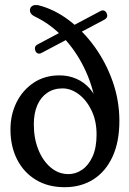

<svg xmlns="http://www.w3.org/2000/svg" viewBox="-20 -751 525 780"><path d="M465 -259.8Q465 -174.8 437.2 -114.5Q409.4 -54.1 359.4 -22.3Q309.3 9.5 242.5 9.5Q175.3 9.5 125.9 -20.4Q76.4 -50.2 49.4 -103.4Q22.5 -156.5 22.5 -225.3Q22.5 -285.3 47.2 -335.2Q72 -385 116.8 -414.9Q161.7 -444.8 221.5 -444.8Q258.8 -444.8 290.4 -430.9Q322.1 -416.9 345 -390.8Q367.9 -364.7 378.1 -327.9L369.8 -323.7Q356.2 -406.2 321.4 -476.6Q286.7 -547.1 235.9 -600.2Q185.1 -653.4 122.4 -683.4Q109.4 -689.7 104.9 -697.4Q100.4 -705.2 101.9 -713.4Q103.1 -721.8 111.7 -727.2Q120.4 -732.6 136.8 -729.5Q200.8 -713.3 259.6 -669.1Q318.3 -624.9 364.7 -560.6Q411 -496.3 438 -419.2Q465 -342 465 -259.8ZM117.4 -245.7Q117.4 -189.1 135.6 -143.5Q153.8 -97.8 185.8 -70.8Q217.7 -43.7 258.2 -43.7Q287.2 -43.7 313.2 -61.2Q339.3 -78.7 355.8 -114.6Q372.3 -150.4 372.3 -204.6Q372.3 -260.3 351.8 -302.4Q331.4 -344.5 299.8 -368.2Q268.2 -391.9 234 -391.9Q198.5 -391.9 172.3 -374.2Q146 -356.6 131.7 -324Q117.4 -291.3 117.4 -245.7ZM123.9 -543.9Q120.5 -552.6 122.5 -559.4Q124.6 -566.2 132.6 -570.4L387.2 -705.6Q396.6 -710.7 403.3 -707.7Q410.1 -704.7 413.3 -697Q421.3 -680.2 402.8 -670.4L148.5 -535.8Q139.9 -531.3 133.4 -534.1Q127 -537 123.9 -543.9Z"/></svg>

Font: Fraunces 144pt S100 Black
Style: Regular
Weight: 900
Version: Version 1.000